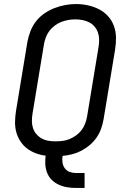

<svg xmlns="http://www.w3.org/2000/svg" viewBox="-20 -766 640 951"><path d="M357 165Q335 165 313 161.5Q291 158 271.5 149Q252 140 237 125.5Q222 111 214 91.5Q206 72 204.5 49.5Q203 27 206 5Q181 2 157 -7Q133 -16 113.5 -31Q94 -46 80.5 -67Q67 -88 60.5 -112Q54 -136 54.5 -162.5Q55 -189 59 -215L116 -560Q121 -586 131 -612Q141 -638 158.5 -660.5Q176 -683 200 -699.5Q224 -716 250 -726Q276 -736 303 -741Q330 -746 357 -746Q387 -746 416 -739.5Q445 -733 470.5 -720Q496 -707 515 -686Q534 -665 544 -638Q554 -611 554.5 -580.5Q555 -550 550 -520L493 -175Q489 -152 481 -129Q473 -106 458.5 -85Q444 -64 424.5 -47.5Q405 -31 383 -19.5Q361 -8 337.5 -2Q314 4 290 6Q287 23 289.5 39Q292 55 301 67.5Q310 80 325 85.5Q340 91 357 91H399V165ZM254 -66Q272 -66 289.5 -68Q307 -70 324 -77Q341 -84 356.5 -95Q372 -106 383.5 -121Q395 -136 401.5 -153Q408 -170 411 -187L468 -532Q471 -551 471 -569Q471 -587 465.5 -603.5Q460 -620 449 -633.5Q438 -647 422.5 -655Q407 -663 389.5 -666.5Q372 -670 353 -670Q335 -670 318 -667Q301 -664 284 -657.5Q267 -651 251.5 -639.5Q236 -628 225 -613.5Q214 -599 207.5 -582Q201 -565 198 -548L141 -203Q138 -185 138 -166.5Q138 -148 143.5 -131.5Q149 -115 160 -102Q171 -89 186 -80.5Q201 -72 218.5 -69Q236 -66 254 -66Z"/></svg>

Font: Iosevka Curly Extended Oblique
Style: Regular
Weight: 400
Width: 7
Italic angle: -9°
Monospace: yes
Designer: Belleve Invis
Foundry: Belleve Invis
Version: Version 11.1.0; ttfautohint (v1.8.3)